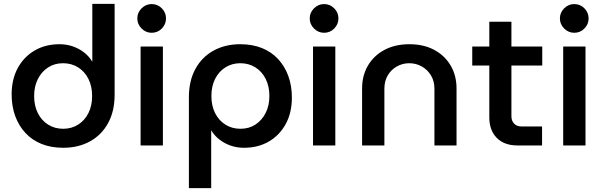

<svg xmlns="http://www.w3.org/2000/svg" viewBox="-20 -750 3108 990"><path d="M306 12Q384 12 444 -21Q504 -54 537.5 -115.5Q571 -177 571 -261V-730H456V-433H455Q439 -460 413 -480Q387 -500 355 -511Q323 -522 287 -522Q214 -522 158.5 -489.5Q103 -457 71.5 -399Q40 -341 40 -263Q40 -202 58.5 -151.5Q77 -101 111.5 -64Q146 -27 195 -7.5Q244 12 306 12ZM306 -86Q262 -86 228 -107.5Q194 -129 175 -167Q156 -205 156 -255Q156 -304 175 -342Q194 -380 227.5 -402Q261 -424 305 -424Q349 -424 383 -402.5Q417 -381 436 -343Q455 -305 455 -255Q455 -205 436 -167Q417 -129 383 -107.5Q349 -86 306 -86Z M705 0V-510H820V0ZM762 -581Q732 -581 710 -603Q688 -625 688 -655Q688 -685 710 -707Q732 -729 762 -729Q793 -729 814.5 -707Q836 -685 836 -655Q836 -625 814.5 -603Q793 -581 762 -581Z M1219 -522Q1141 -522 1081 -489Q1021 -456 987.5 -394.5Q954 -333 954 -249V220H1069V-77H1070Q1086 -50 1112 -30Q1138 -10 1170 1Q1202 12 1238 12Q1311 12 1366.5 -20.5Q1422 -53 1453.5 -111Q1485 -169 1485 -247Q1485 -308 1466.5 -358.5Q1448 -409 1413.5 -446Q1379 -483 1330 -502.5Q1281 -522 1219 -522ZM1219 -424Q1263 -424 1297 -402.5Q1331 -381 1350 -343Q1369 -305 1369 -255Q1369 -206 1350 -168Q1331 -130 1297.5 -108Q1264 -86 1220 -86Q1176 -86 1142 -107.5Q1108 -129 1089 -167Q1070 -205 1070 -255Q1070 -305 1089 -343Q1108 -381 1142 -402.5Q1176 -424 1219 -424Z M1594 0V-510H1709V0ZM1651 -581Q1621 -581 1599 -603Q1577 -625 1577 -655Q1577 -685 1599 -707Q1621 -729 1651 -729Q1682 -729 1703.5 -707Q1725 -685 1725 -655Q1725 -625 1703.5 -603Q1682 -581 1651 -581Z M1847 0V-294Q1847 -360 1877 -411.5Q1907 -463 1962 -492.5Q2017 -522 2091 -522Q2165 -522 2219.5 -492.5Q2274 -463 2304 -411.5Q2334 -360 2334 -294V0H2220V-293Q2220 -332 2202 -361.5Q2184 -391 2154.5 -407.5Q2125 -424 2090 -424Q2056 -424 2026.5 -407.5Q1997 -391 1979.5 -361.5Q1962 -332 1962 -293V0Z M2648 0Q2580 0 2541.5 -39Q2503 -78 2503 -145V-638H2617V-150Q2617 -127 2631 -112.5Q2645 -98 2668 -98H2775V0ZM2415 -412V-510H2776V-412Z M2884 0V-510H2999V0ZM2941 -581Q2911 -581 2889 -603Q2867 -625 2867 -655Q2867 -685 2889 -707Q2911 -729 2941 -729Q2972 -729 2993.5 -707Q3015 -685 3015 -655Q3015 -625 2993.5 -603Q2972 -581 2941 -581Z"/></svg>

Font: MuseoModerno SemiBold Medium
Style: Regular
Weight: 500
Version: Version 1.001